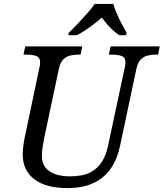

<svg xmlns="http://www.w3.org/2000/svg" viewBox="-20 -951 836 981"><path d="M323 10Q214 10 155 -35.5Q96 -81 96 -163Q96 -179 99.5 -207Q103 -235 107 -252L181 -604Q183 -610 184 -619Q185 -628 185 -632Q185 -658 165 -665Q145 -672 113 -672H100L109 -714H400L392 -672H379Q357 -672 337.5 -667Q318 -662 303 -647Q288 -632 281 -600L206 -247Q201 -222 197.5 -198.5Q194 -175 194 -154Q194 -103 232 -76.5Q270 -50 338 -50Q403 -50 442 -70.5Q481 -91 502 -126.5Q523 -162 532 -206L617 -604Q619 -610 620 -619Q621 -628 621 -632Q621 -658 601 -665Q581 -672 549 -672H536L545 -714H796L788 -672H775Q753 -672 733.5 -667Q714 -662 699 -647Q684 -632 677 -600L593 -204Q579 -138 546 -90Q513 -42 458 -16Q403 10 323 10ZM332 -784Q352 -803 376.5 -829Q401 -855 425 -882Q449 -909 464 -931H559Q565 -909 576.5 -882Q588 -855 602 -829Q616 -803 627 -784L624 -771H589Q573 -782 556.5 -797Q540 -812 526 -828.5Q512 -845 500 -861Q482 -845 460.5 -828.5Q439 -812 416.5 -797Q394 -782 372 -771H329Z"/></svg>

Font: Noto Serif
Style: Italic
Weight: 400
Italic angle: -12°
Designer: Monotype Design Team
Foundry: Monotype Imaging Inc.
Version: Version 2.013